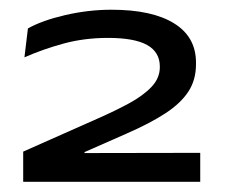

<svg xmlns="http://www.w3.org/2000/svg" viewBox="-20 -740 452 385"><path d="M26.5 -375.5V-436L177.5 -503Q211.5 -518 239.5 -533.2Q267.5 -548.5 284 -566Q300.5 -583.5 300.5 -605.5V-606.5Q300.5 -635.5 275 -649.8Q249.5 -664 196.5 -664Q149.5 -664 108 -652.8Q66.5 -641.5 29 -625L36 -683Q64.5 -699 111 -709.8Q157.5 -720.5 203.5 -720.5Q285 -720.5 329 -693.2Q373 -666 373 -614.5V-611Q373 -579.5 357.5 -556Q342 -532.5 311.2 -512.5Q280.5 -492.5 233.5 -472L149.5 -435V-421L103.5 -433L381.5 -433.5V-375.5Z"/></svg>

Font: Anek Latin Expanded
Style: Regular
Weight: 400
Width: 7
Designer: Yesha Goshar
Foundry: Ek Type
Version: Version 1.003